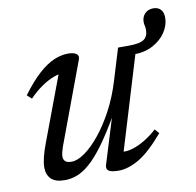

<svg xmlns="http://www.w3.org/2000/svg" viewBox="-67 -612 706 690"><g transform="rotate(-10 286.0 -266.5)"><path d="M270.5 -17.5 325 -194.5H328.5Q291.5 -130 261.8 -89.5Q232 -49 207 -27.5Q182 -6 160 2Q138 10 116 10Q81.5 10 66 -5.5Q50.5 -21 50.5 -47.5Q50.5 -63.5 55.8 -85Q61 -106.5 71.5 -134L167.5 -390.5L180.5 -370Q163.5 -371 141.2 -362.8Q119 -354.5 95.5 -338.2Q72 -322 50 -299L33.5 -314Q68.5 -361 98.2 -387.5Q128 -414 154.5 -425Q181 -436 205 -436Q226 -436 235.8 -428.8Q245.5 -421.5 240.5 -408.5L129.5 -110Q126 -99.5 123.8 -90.8Q121.5 -82 121.5 -75Q121.5 -63.5 128.5 -57.2Q135.5 -51 151.5 -51Q172.5 -51 199.8 -70.2Q227 -89.5 255.2 -124.2Q283.5 -159 308.8 -206.2Q334 -253.5 351 -309.5L386.5 -426H454L337 -40L337.5 -54.5Q354 -52.5 375.2 -59Q396.5 -65.5 419.8 -79.5Q443 -93.5 465 -113.5L479 -97.5Q426 -35.5 386.2 -12.8Q346.5 10 313 10Q285.5 10 276 3.2Q266.5 -3.5 270.5 -17.5ZM572 -503Q572 -475.5 555.2 -450Q538.5 -424.5 508.2 -408.2Q478 -392 437.5 -392H382L392.5 -426H425.5Q466.5 -426 481.5 -437Q496.5 -448 496.5 -471Q496.5 -479.5 494.8 -486.2Q493 -493 493 -501Q493 -519 504.8 -531Q516.5 -543 535 -543Q553 -543 562.5 -532.2Q572 -521.5 572 -503Z"/></g></svg>

Font: Newsreader 18pt
Style: Italic
Weight: 400
Italic angle: -17°
Version: Version 1.003